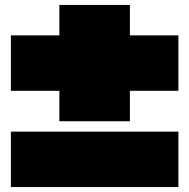

<svg xmlns="http://www.w3.org/2000/svg" viewBox="-20 -756 765 776"><path d="M220 -266V-736H505V-266ZM24 -613H701V-389H24ZM24 -224H701V0H24Z"/></svg>

Font: Climate Crisis
Style: Regular
Weight: 400
Version: Version 1.003